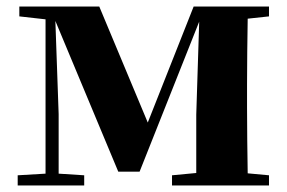

<svg xmlns="http://www.w3.org/2000/svg" viewBox="-20 -566 875 586"><path d="M801 -516V-546H571L431 -192L283 -546H39V-516L119 -507V-36L34 -31V0H237V-31L159 -36V-218L149 -502L341 -42H406L588 -500L579 -216V-38L505 -31V0H801V-31L736 -37C735 -95 734 -182 734 -238V-308C734 -364 735 -451 736 -509Z"/></svg>

Font: Noto Serif CJK JP Black
Style: Regular
Weight: 900
Designer: Ryoko NISHIZUKA 西塚涼子 (kana & ideographs); Frank Grießhammer (Latin, Greek & Cyrillic); Wenlong ZHANG 张文龙 (bopomofo); San
Foundry: Adobe Systems Incorporated
Version: Version 1.001;PS 1.001;hotconv 16.6.54;makeotf.lib2.5.65590